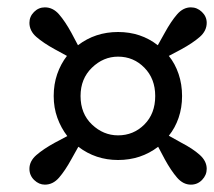

<svg xmlns="http://www.w3.org/2000/svg" viewBox="-20 -586 582 522"><path d="M126 -325Q126 -357 135.5 -384.5Q145 -412 162 -434L129 -452Q98 -469 79 -485.5Q60 -502 60 -524Q60 -541 72.5 -553.5Q85 -566 102 -566Q124 -566 140.5 -547Q157 -528 174 -497L192 -463Q239 -499 301 -499Q363 -499 409 -463L428 -497Q445 -528 461.5 -547Q478 -566 499 -566Q516 -566 529 -553.5Q542 -541 542 -524Q542 -502 523 -485.5Q504 -469 473 -452L439 -434Q456 -413 465.5 -385Q475 -357 475 -325Q475 -293 465.5 -265.5Q456 -238 439 -217L473 -198Q504 -182 523 -165Q542 -148 542 -127Q542 -110 529.5 -97Q517 -84 499 -84Q478 -84 461.5 -103Q445 -122 428 -153L410 -187Q363 -151 301 -151Q240 -151 193 -187L174 -153Q157 -122 140.5 -103Q124 -84 102 -84Q86 -84 73 -96.5Q60 -109 60 -127Q60 -148 79 -164.5Q98 -181 129 -198L163 -216Q146 -238 136 -265.5Q126 -293 126 -325ZM199 -325Q199 -277 230 -247.5Q261 -218 301 -218Q343 -218 372.5 -247.5Q402 -277 402 -325Q402 -372 372.5 -402Q343 -432 301 -432Q261 -432 230 -402Q199 -372 199 -325Z"/></svg>

Font: DM Serif Display
Style: Italic
Weight: 400
Italic angle: -12°
Designer: Colophon Foundry, Frank Grießhammer
Foundry: Colophon Foundry
Version: Version 5.100; ttfautohint (v1.8.2)